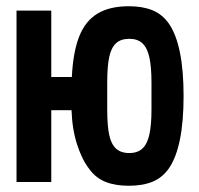

<svg xmlns="http://www.w3.org/2000/svg" viewBox="-20 -584 640 616"><path d="M267 -41Q243.5 -70.5 227.5 -120Q211.5 -169.5 209.5 -230.5H144.5V0H33V-550H144.5V-337H210.5Q214.5 -417.5 234.2 -467.2Q254 -517 293 -540.5Q332 -564 393.5 -564Q437.5 -564 469 -551.2Q500.5 -538.5 522 -508Q569 -439.5 569 -276Q569 -112.5 522 -44Q500.5 -13.5 469 -0.8Q437.5 12 393.5 12Q350.5 12 319.2 -0.2Q288 -12.5 267 -41ZM466 -233V-319Q466 -369.5 459.2 -400Q452.5 -430.5 437 -445Q421.5 -459.5 395 -459.5Q367.5 -459.5 352 -445Q336.5 -430.5 330.2 -400.2Q324 -370 324 -319V-233Q324 -182 330.2 -152Q336.5 -122 352 -107.5Q367.5 -93 395 -93Q421.5 -93 437 -107.5Q452.5 -122 459.2 -152.2Q466 -182.5 466 -233Z"/></svg>

Font: JuliaMono ExtraBold
Style: Regular
Weight: 800
Monospace: yes
Designer: cormullion
Foundry: corm
Version: Version 0.055; ttfautohint (v1.8.4)